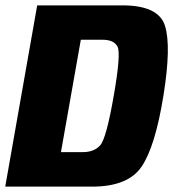

<svg xmlns="http://www.w3.org/2000/svg" viewBox="-42 -695 646 715"><path d="M-22.5 0 96.5 -675H414Q548 -675 572.2 -599.5Q596.5 -524 566.5 -338Q536 -149.5 485.5 -74.8Q435 0 301 0ZM185 -128.5H266.5Q308.5 -128.5 331.2 -154Q354 -179.5 381.5 -338Q409 -495 395.8 -521Q382.5 -547 340 -547H259Z"/></svg>

Font: Anybody ExtraBold
Style: Italic
Weight: 800
Italic angle: -10°
Designer: Tyler Finck
Foundry: Etcetera Type Company
Version: Version 1.010; ttfautohint (v1.8.3) -l 8 -r 50 -G 200 -x 14 